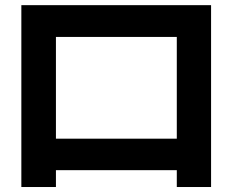

<svg xmlns="http://www.w3.org/2000/svg" viewBox="-20 -746 920 759"><path d="M64.4 -6.7V-725.6H814.4V-6.7H678.9V-73.3H201.1V-6.7ZM201.1 -197.8H678.9V-600H201.1Z"/></svg>

Font: Paperlogy 7 Bold
Style: Regular
Weight: 700
Designer: redesigned by Lee Juim, glyphs from Gmarket Sans & Montserrat
Foundry: PT&
Version: Version 1.001